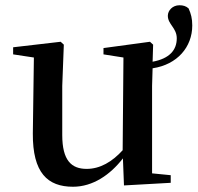

<svg xmlns="http://www.w3.org/2000/svg" viewBox="-20 -695 752 731"><path d="M217 -368 223 -525 211 -536 30 -515V-488L109 -476L105 -187C104 -37 161 16 258 16C334 16 400 -30 448 -92L452 11L630 1V-28L559 -35V-368L561 -435C655 -449 712 -516 712 -598C712 -625 707 -643 698 -663C688 -672 677 -675 663 -675C637 -675 619 -655 619 -635C619 -602 653 -589 653 -549C653 -505 626 -472 561 -460L563 -525L551 -536L374 -512V-488L450 -476L447 -123C407 -79 361 -52 310 -52C252 -52 217 -84 217 -181Z"/></svg>

Font: Noto Serif CJK JP SemiBold
Style: Regular
Weight: 600
Designer: Ryoko NISHIZUKA 西塚涼子 (kana & ideographs); Frank Grießhammer (Latin, Greek & Cyrillic); Wenlong ZHANG 张文龙 (bopomofo); San
Foundry: Adobe
Version: Version 2.001;hotconv 1.1.0;makeotfexe 2.6.0